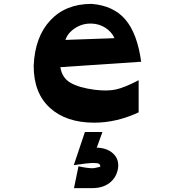

<svg xmlns="http://www.w3.org/2000/svg" viewBox="-20 -607 898 986"><path d="M705 -290 290 -262Q298 -208 341 -182.5Q384 -157 466 -146Q531 -138 575 -147.5Q619 -157 692 -195V-30Q578 23 464 23Q320 23 236.5 -53Q153 -129 153 -268V-269Q159 -417 238 -502Q317 -587 449 -587H451Q563 -578 624 -506.5Q685 -435 705 -290ZM316 -402 568 -411Q553 -444 521 -464.5Q489 -485 449 -486Q403 -487 365.5 -462.5Q328 -438 316 -402ZM359 241 416 71H506L477 151H469Q528 151 560.5 181Q593 211 586 258Q578 305 543 332Q508 359 455 359H360L383 247Q428 257 457 257Q461 257 470.5 255Q480 253 488 251L495 249Q495 238 488 234Q481 230 459 230Q432 230 359 241Z"/></svg>

Font: OpenDyslexic
Style: Bold
Weight: 800
Designer: Abbie Gonzalez
Version: Version 0.920;hotconv 1.0.109;makeotfexe 2.5.65596